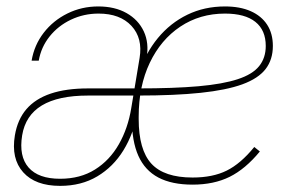

<svg xmlns="http://www.w3.org/2000/svg" viewBox="-20 -574 910 605"><path d="M169.4 11.7Q91.3 11.7 53 -31.2Q14.6 -74.2 26.9 -147.5Q35.2 -197.3 63.2 -230Q91.3 -262.7 139.9 -279.1Q188.5 -295.4 257.3 -295.4Q284.2 -295.4 310.5 -295.4Q336.9 -295.4 363.5 -295.4Q390.1 -295.4 416.5 -295.4L413.1 -272.9Q375.5 -272.9 335.2 -272.9Q294.9 -272.9 257.3 -272.9Q163.6 -272.9 111.8 -241.7Q60.1 -210.4 49.8 -147.5Q39.1 -81.5 70.1 -46.1Q101.1 -10.7 169.4 -10.7Q232.9 -10.7 279.3 -39.8Q325.7 -68.8 354.5 -119.4Q383.3 -169.9 393.6 -233.4L419.9 -391.6Q430.2 -453.6 394.3 -492.4Q358.4 -531.2 290.5 -531.2Q244.1 -531.2 203.6 -512Q163.1 -492.7 136.2 -459Q109.4 -425.3 102.1 -382.8H79.6Q87.9 -432.1 117.7 -470.7Q147.5 -509.3 192.4 -531.5Q237.3 -553.7 289.6 -553.7Q341.8 -553.7 378.9 -532.7Q416 -511.7 433.1 -475.1Q450.2 -438.5 441.9 -391.6L412.6 -220.2V-217.8Q400.9 -152.3 368.9 -100.3Q336.9 -48.3 286.6 -18.3Q236.3 11.7 169.4 11.7ZM586.9 7.8Q521.5 7.8 479 -14.6Q436.5 -37.1 416 -83Q395.5 -128.9 395.5 -199.2Q395.5 -276.9 417 -341.8Q438.5 -406.7 477.5 -454.1Q516.6 -501.5 570.3 -527.6Q624 -553.7 689 -553.7Q736.3 -553.7 770 -538.8Q803.7 -523.9 821.8 -496.1Q839.8 -468.3 839.8 -429.2Q839.8 -386.2 816.9 -356.4Q793.9 -326.7 743.7 -308.3Q693.4 -290 612.1 -281.5Q530.8 -272.9 414.1 -272.9V-295.4Q527.8 -295.4 605.2 -302.2Q682.6 -309.1 729.2 -324.5Q775.9 -339.8 796.6 -365.7Q817.4 -391.6 817.4 -429.2Q817.4 -479 784.7 -505.1Q752 -531.2 689 -531.2Q609.9 -531.2 548.3 -490.2Q486.8 -449.2 451.9 -376Q417 -302.7 417 -206.1Q417 -205.1 417 -203.9Q417 -202.6 417 -201.7Q417 -200.7 417 -199.2Q417 -102.1 457 -58.3Q497.1 -14.6 586.9 -14.6Q650.4 -14.6 694.3 -36.4Q738.3 -58.1 781.2 -110.8L798.8 -96.7Q753.4 -41.5 703.6 -16.8Q653.8 7.8 586.9 7.8Z"/></svg>

Font: Inter 24pt Thin
Style: Italic
Weight: 250
Italic angle: -9.3988°
Version: Version 4.001;git-66647c0bb